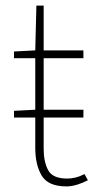

<svg xmlns="http://www.w3.org/2000/svg" viewBox="-20 -658 342 686"><path d="M30 -238V-262L106 -266H278V-238ZM218 8Q152 8 129 -30.5Q106 -69 106 -130V-450H30V-474L106 -478L110 -638H136V-478H278V-450H136V-126Q136 -80 152 -50Q168 -20 220 -20Q234 -20 249 -23.5Q264 -27 282 -36L294 -14Q275 -4 255 2Q235 8 218 8Z"/></svg>

Font: Source Sans 3
Style: Regular
Weight: 200
Designer: Paul D. Hunt
Foundry: Adobe
Version: Version 3.046;hotconv 1.0.118;makeotfexe 2.5.65603